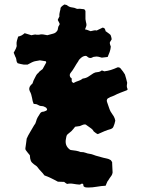

<svg xmlns="http://www.w3.org/2000/svg" viewBox="-20 -739 630 856"><path d="M547 -346Q552 -339 544 -336Q531 -331 516.5 -325.5Q502 -320 489 -313Q485 -311 480.5 -309.5Q476 -308 471 -306Q469 -305 467 -303.5Q465 -302 462 -301Q459 -300 457 -295Q455 -290 457 -285Q462 -271 467 -256Q472 -241 482 -228Q487 -222 491 -212Q492 -209 492.5 -207Q493 -205 494 -201Q491 -186 486 -175Q484 -170 481.5 -168Q479 -166 475 -164Q460 -160 445.5 -154Q431 -148 416 -141Q411 -143 407 -146Q403 -149 398 -153Q394 -161 387 -166Q380 -171 373 -176Q369 -178 366.5 -180.5Q364 -183 361 -184Q354 -185 348 -182Q342 -179 336 -177Q331 -176 325.5 -175.5Q320 -175 315 -174Q311 -169 307 -164Q303 -159 298 -154Q294 -150 289.5 -147Q285 -144 281 -140Q277 -136 276 -130.5Q275 -125 274 -120Q268 -91 289 -74Q293 -70 297 -70Q308 -69 319 -67Q330 -65 340 -61Q351 -62 361 -58Q371 -54 381 -53Q388 -52 394.5 -49.5Q401 -47 407 -45Q419 -42 430.5 -38.5Q442 -35 453 -33Q462 -32 474 -25Q476 -22 478.5 -18.5Q481 -15 480 -12Q480 -1 481 10Q482 21 482 30Q481 38 477 44Q473 50 469 55Q467 59 464 63Q461 67 459 70Q457 74 455 79Q453 84 451 89Q431 90 411.5 93.5Q392 97 373 97Q368 97 363 96.5Q358 96 353 92Q351 86 351 82Q346 78 342 81Q338 84 334 84Q320 83 306.5 80.5Q293 78 279 81Q276 79 272.5 77Q269 75 266 72Q259 72 252 71.5Q245 71 238 71Q231 67 223 63Q215 59 207 55Q200 52 192.5 48.5Q185 45 178 43Q171 33 162.5 24.5Q154 16 147 6Q144 2 140 -0.5Q136 -3 132 -6Q121 -14 117.5 -22Q114 -30 113 -47Q108 -52 103.5 -58.5Q99 -65 94 -71Q93 -75 93 -77.5Q93 -80 94 -84Q95 -92 96.5 -101.5Q98 -111 99 -121Q105 -135 114.5 -150.5Q124 -166 133 -182Q136 -185 138 -189.5Q140 -194 141 -198Q143 -207 148 -216Q153 -225 158 -232Q163 -241 173 -241Q175 -241 177 -242Q179 -243 182 -244Q190 -246 190 -252Q189 -254 187.5 -256.5Q186 -259 184 -260Q180 -262 176 -264Q172 -266 167 -266Q161 -266 156 -268Q151 -270 146 -273Q142 -275 138.5 -275Q135 -275 130 -276Q125 -287 123 -302Q120 -320 113 -332Q106 -346 117 -359Q119 -361 121.5 -363.5Q124 -366 125 -367Q127 -374 129.5 -380Q132 -386 135 -391Q138 -397 141.5 -403.5Q145 -410 151 -414Q154 -419 159.5 -423Q165 -427 170 -431Q174 -438 178 -445.5Q182 -453 186 -460Q186 -466 183 -466Q177 -467 170.5 -468Q164 -469 158 -470Q143 -468 135.5 -466Q128 -464 122 -461Q116 -458 103 -451H86Q73 -453 59 -457Q54 -462 53.5 -468.5Q53 -475 51 -481Q48 -486 46 -492Q44 -498 41 -504Q44 -509 46.5 -514Q49 -519 51 -523Q53 -528 54 -531.5Q55 -535 54 -539Q53 -549 55.5 -558Q58 -567 61 -576Q65 -577 68.5 -578Q72 -579 76 -581Q80 -583 83 -585.5Q86 -588 90 -591Q104 -587 120 -582Q126 -583 132 -584.5Q138 -586 144 -584H153Q163 -587 172 -585.5Q181 -584 191 -582Q204 -586 217 -589Q230 -592 237 -605Q238 -610 238.5 -613Q239 -616 240 -620Q241 -623 243.5 -626Q246 -629 246 -633Q245 -636 242.5 -640.5Q240 -645 238 -649V-652L245 -666Q244 -672 245 -677.5Q246 -683 247 -688Q250 -697 250 -704Q256 -713 267 -719Q270 -718 274 -717.5Q278 -717 281 -714Q290 -707 301 -706Q312 -705 322 -700Q324 -699 327.5 -699.5Q331 -700 335 -700Q340 -699 344.5 -699Q349 -699 354 -698Q356 -698 358.5 -694.5Q361 -691 361 -689V-664Q360 -655 363 -642Q366 -631 365.5 -626.5Q365 -622 359 -608Q366 -607 372 -604.5Q378 -602 384 -600Q391 -601 397.5 -603Q404 -605 411 -603L438 -616Q445 -615 447.5 -610Q450 -605 451 -600Q456 -596 462 -592Q468 -588 473 -583Q475 -579 476 -574Q477 -569 478 -564Q477 -561 474.5 -558Q472 -555 470 -551Q469 -547 470.5 -541.5Q472 -536 474 -531Q473 -519 469 -507.5Q465 -496 460 -485Q453 -484 447 -483.5Q441 -483 434 -482Q427 -484 419 -486Q411 -488 402 -486Q397 -486 394 -484Q380 -475 366 -489Q363 -489 361 -490Q347 -489 334 -474Q332 -472 331 -470Q330 -468 329 -466Q320 -453 312 -439Q304 -425 294 -413Q288 -404 294 -394Q299 -391 300 -388Q299 -381 300 -376.5Q301 -372 308 -369Q318 -375 328.5 -378Q339 -381 348 -388Q348 -389 351 -389Q365 -391 375 -398Q385 -405 396 -412Q404 -417 414.5 -417.5Q425 -418 434 -425Q437 -424 440 -423Q443 -422 445 -421Q461 -423 474 -427Q487 -431 505 -439Q515 -439 519 -432Q524 -426 528.5 -420Q533 -414 537 -407Q543 -388 547 -370Q546 -364 545.5 -358Q545 -352 547 -346ZM451 -599V-600Q451 -600 450.5 -599.5Q450 -599 450 -598Q450 -599 450.5 -599Q451 -599 451 -599Z"/></svg>

Font: Daruma Drop One
Style: Regular
Weight: 400
Designer: Maniackers Design
Version: Version 1.000